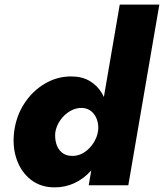

<svg xmlns="http://www.w3.org/2000/svg" viewBox="-20 -800 708 829"><path d="M497 -780 363 0H534L668 -780ZM41 -231Q33 -165 52.5 -110.5Q72 -56 114 -23.5Q156 9 216 9Q262 9 301.5 -9.5Q341 -28 371 -61Q401 -94 421 -137.5Q441 -181 447 -230Q453 -277 446.5 -320.5Q440 -364 420 -397.5Q400 -431 367 -450.5Q334 -470 287 -470Q227 -470 174 -439Q121 -408 85.5 -354Q50 -300 41 -231ZM219 -230Q224 -258 241 -282Q258 -306 283 -320.5Q308 -335 335 -334Q353 -333 367 -324.5Q381 -316 390 -301.5Q399 -287 402.5 -269Q406 -251 403 -231Q399 -210 388.5 -191Q378 -172 362.5 -157Q347 -142 328.5 -134Q310 -126 290 -127Q264 -127 246.5 -142Q229 -157 222.5 -181Q216 -205 219 -230Z"/></svg>

Font: Jost ExtraBold
Style: Italic
Weight: 800
Italic angle: -5°
Version: Version 3.710